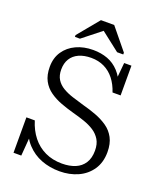

<svg xmlns="http://www.w3.org/2000/svg" viewBox="-162 -1002 942 1116"><g transform="rotate(20 308.5 -444.0)"><path d="M338 -37Q385 -37 420 -51.5Q455 -66 474.5 -96.5Q494 -127 494 -173Q494 -214 477.5 -241Q461 -268 434 -285.5Q407 -303 372 -315Q337 -327 299 -337Q259 -348 220 -362.5Q181 -377 149 -399.5Q117 -422 98.5 -456.5Q80 -491 80 -542Q80 -597 107 -637Q134 -677 180.5 -698.5Q227 -720 285 -720Q334 -720 374.5 -705Q415 -690 446 -656.5Q477 -623 497 -567L466 -571L479 -710H524V-526H474Q459 -572 433 -605Q407 -638 371 -655.5Q335 -673 290 -673Q246 -673 214 -658.5Q182 -644 165 -616.5Q148 -589 148 -550Q148 -513 163.5 -488.5Q179 -464 206 -448Q233 -432 267.5 -421Q302 -410 340 -399Q382 -388 422 -373Q462 -358 494.5 -335.5Q527 -313 546 -277.5Q565 -242 565 -190Q565 -126 534.5 -81Q504 -36 453 -13Q402 10 340 10Q279 10 227 -10Q175 -30 137 -71Q99 -112 79 -176L114 -164L101 0H53V-219H105Q122 -163 154.5 -122Q187 -81 233.5 -59Q280 -37 338 -37ZM349 -898H267L158 -766V-755H189L314 -854H292L419 -755H457V-766Z"/></g></svg>

Font: Roboto Serif 36pt Light
Style: Regular
Weight: 300
Designer: Greg Gazdowicz
Foundry: Commercial Type
Version: Version 1.008